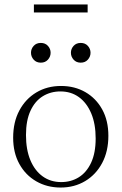

<svg xmlns="http://www.w3.org/2000/svg" viewBox="-20 -831 545 861"><path d="M254.5 -14.5Q298.5 -14.5 333.2 -36Q368 -57.5 388.5 -101.2Q409 -145 409 -210Q409 -275.5 389 -322.8Q369 -370 333.8 -395.5Q298.5 -421 251 -421Q207 -421 172 -399.5Q137 -378 116.8 -334.5Q96.5 -291 96.5 -225.5Q96.5 -160 116.2 -112.8Q136 -65.5 171.5 -40Q207 -14.5 254.5 -14.5ZM252 10Q191 10 142.8 -17.8Q94.5 -45.5 66.8 -95.8Q39 -146 39 -213.5Q39 -283.5 66.8 -335.5Q94.5 -387.5 143 -416.5Q191.5 -445.5 253.5 -445.5Q315 -445.5 363 -417.8Q411 -390 438.5 -340Q466 -290 466 -222Q466 -152.5 438.2 -100.2Q410.5 -48 362 -19Q313.5 10 252 10ZM163 -550Q143 -550 131 -563.5Q119 -577 119 -594.5Q119 -612 131 -625.2Q143 -638.5 163 -638.5Q183 -638.5 195 -625.2Q207 -612 207 -594.5Q207 -577 195 -563.5Q183 -550 163 -550ZM342 -550Q322 -550 310 -563.5Q298 -577 298 -594.5Q298 -612 310 -625.2Q322 -638.5 342 -638.5Q362 -638.5 374 -625.2Q386 -612 386 -594.5Q386 -577 374 -563.5Q362 -550 342 -550ZM132 -775V-811H373V-775Z"/></svg>

Font: Newsreader 24pt Light
Style: Regular
Weight: 300
Designer: Hugues Gentile
Foundry: Production Type
Version: Version 1.003